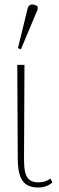

<svg xmlns="http://www.w3.org/2000/svg" viewBox="-20 -825 262 855"><path d="M73 -605 148 -784V-796C131 -808 109 -811 103 -787L60 -611ZM151 10C172 10 194 4 213 -12L205 -30C185 -16 169 -13 151 -13C92 -13 87 -58 87 -122L89 -536H57L59 -123C59 -31 82 10 151 10Z"/></svg>

Font: Noto Serif SemiCondensed Thin
Style: Regular
Weight: 100
Width: 4
Designer: Monotype Design Team
Foundry: Monotype Imaging Inc.
Version: Version 2.015